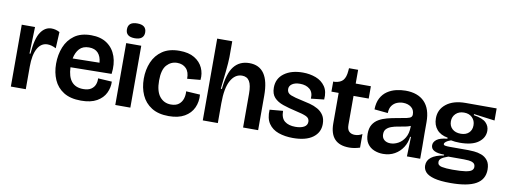

<svg xmlns="http://www.w3.org/2000/svg" viewBox="-66 -1070 4209 1595"><g transform="rotate(10 2038.0 -272.0)"><path d="M41 0V-266V-522H153L146 -297H154Q163 -425 199.5 -479.5Q236 -534 291 -534Q326 -534 360 -516L353 -378Q315 -398 281 -398Q227 -398 197 -344Q167 -290 167 -191V0Z M634 14Q544 14 487.5 -21.5Q431 -57 404.5 -117.5Q378 -178 378 -253Q378 -329 404 -393.5Q430 -458 484.5 -497Q539 -536 625 -536Q707 -536 760 -499Q813 -462 835.5 -397.5Q858 -333 847 -249L501 -244Q507 -84 636 -84Q678 -84 702 -100Q726 -116 735.5 -141Q745 -166 743 -193L860 -186Q862 -136 840 -90Q818 -44 767.5 -15Q717 14 634 14ZM625 -433Q573 -433 544.5 -402Q516 -371 506 -319L732 -323Q728 -375 701.5 -404Q675 -433 625 -433Z M922 0V-522H1049V0ZM985 -574Q908 -574 908 -636Q908 -699 985 -699Q1062 -699 1062 -636Q1062 -606 1042.5 -590Q1023 -574 985 -574Z M1374 14Q1286 14 1229 -22Q1172 -58 1144.5 -119.5Q1117 -181 1117 -257Q1117 -333 1144 -396.5Q1171 -460 1227 -498Q1283 -536 1370 -536Q1448 -536 1497 -506.5Q1546 -477 1567.5 -429.5Q1589 -382 1583 -328L1472 -318Q1473 -375 1444.5 -404.5Q1416 -434 1369 -434Q1317 -434 1281 -394.5Q1245 -355 1245 -263Q1245 -173 1281 -128.5Q1317 -84 1376 -84Q1418 -84 1442 -103Q1466 -122 1475.5 -152Q1485 -182 1482 -214L1600 -207Q1605 -147 1582 -96.5Q1559 -46 1507 -16Q1455 14 1374 14Z M1660 0V-252V-690H1787V-555Q1787 -536 1784.5 -503.5Q1782 -471 1778 -432Q1774 -393 1769.5 -354.5Q1765 -316 1762 -285H1771Q1783 -417 1830 -476.5Q1877 -536 1960 -536Q2127 -536 2127 -292V0H2000V-286Q2000 -357 1980 -390Q1960 -423 1918 -423Q1858 -423 1822.5 -359Q1787 -295 1787 -167V0Z M2422 14Q2354 14 2300 -5Q2246 -24 2216.5 -67.5Q2187 -111 2191 -184L2303 -194Q2303 -133 2336 -107Q2369 -81 2426 -81Q2471 -81 2498.5 -96Q2526 -111 2526 -141Q2526 -171 2497 -184.5Q2468 -198 2407 -211Q2345 -225 2297 -241.5Q2249 -258 2221.5 -288Q2194 -318 2194 -371Q2194 -448 2254 -492Q2314 -536 2411 -536Q2470 -536 2520.5 -517Q2571 -498 2600 -456Q2629 -414 2623 -346L2513 -334Q2517 -387 2486 -413.5Q2455 -440 2404 -440Q2362 -440 2337.5 -423.5Q2313 -407 2313 -380Q2313 -346 2347 -332.5Q2381 -319 2440 -307Q2474 -300 2510.5 -290.5Q2547 -281 2578 -263.5Q2609 -246 2628 -217Q2647 -188 2647 -143Q2647 -71 2588.5 -28.5Q2530 14 2422 14Z M2896 11Q2732 11 2732 -164V-421H2671V-506H2686Q2733 -511 2754 -536.5Q2775 -562 2779 -613L2781 -638H2858V-522H2986V-418H2858V-174Q2858 -135 2876 -118Q2894 -101 2924 -101Q2958 -101 2986 -119V-4Q2960 4 2938 7.5Q2916 11 2896 11Z M3182 14Q3142 14 3106.5 -0.5Q3071 -15 3049.5 -46.5Q3028 -78 3028 -129Q3028 -176 3046 -206Q3064 -236 3095 -254Q3126 -272 3164.5 -282Q3203 -292 3244 -299Q3298 -308 3325 -314Q3352 -320 3361 -328.5Q3370 -337 3370 -352Q3370 -391 3342.5 -412Q3315 -433 3274 -433Q3248 -433 3223 -423Q3198 -413 3181 -390Q3164 -367 3163 -327L3049 -338Q3050 -395 3070.5 -433.5Q3091 -472 3124.5 -494.5Q3158 -517 3198 -526.5Q3238 -536 3277 -536Q3381 -536 3437 -478.5Q3493 -421 3493 -309V-213Q3494 -160 3494 -106.5Q3494 -53 3494 0H3382Q3383 -41 3384.5 -81Q3386 -121 3387 -165H3380Q3374 -115 3348 -74.5Q3322 -34 3279.5 -10Q3237 14 3182 14ZM3228 -83Q3260 -83 3292.5 -100.5Q3325 -118 3347 -154Q3369 -190 3370 -246V-255Q3349 -246 3321.5 -241Q3294 -236 3265 -231Q3236 -226 3211 -217Q3186 -208 3170.5 -192Q3155 -176 3155 -148Q3155 -117 3175 -100Q3195 -83 3228 -83Z M3776 155Q3688 155 3637 141Q3586 127 3565 103Q3544 79 3544 48Q3544 -38 3684 -61V-68Q3572 -68 3572 -128Q3572 -155 3598.5 -176Q3625 -197 3688 -203V-212Q3628 -222 3596 -259.5Q3564 -297 3564 -354Q3564 -429 3623.5 -475.5Q3683 -522 3786 -522H4047V-420L3870 -443V-434Q3945 -422 3974 -393.5Q4003 -365 4003 -325Q4003 -266 3950.5 -227Q3898 -188 3794 -188Q3752 -188 3720 -195Q3691 -185 3678.5 -174.5Q3666 -164 3666 -155Q3666 -145 3681 -142.5Q3696 -140 3716 -140H3875Q3893 -140 3924 -137.5Q3955 -135 3986.5 -123.5Q4018 -112 4039.5 -84.5Q4061 -57 4061 -8Q4061 75 3991 115Q3921 155 3776 155ZM3789 -263Q3832 -263 3857 -286.5Q3882 -310 3882 -350Q3882 -390 3856 -415.5Q3830 -441 3787 -441Q3744 -441 3717.5 -415.5Q3691 -390 3691 -351Q3691 -311 3717.5 -287Q3744 -263 3789 -263ZM3773 43Q3845 43 3883 37Q3921 31 3935 19Q3949 7 3949 -10Q3949 -34 3932.5 -44Q3916 -54 3893 -56Q3870 -58 3853 -58H3721Q3679 -43 3663.5 -30.5Q3648 -18 3648 0Q3648 29 3683 36Q3718 43 3773 43Z"/></g></svg>

Font: Bricolage Grotesque 96pt SemiBold
Style: Regular
Weight: 600
Designer: Mathieu Triay
Foundry: Atelier Triay
Version: Version 1.001; ttfautohint (v1.8.4.7-5d5b);gftools[0.9.33.de